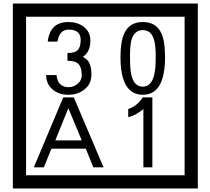

<svg xmlns="http://www.w3.org/2000/svg" viewBox="-20 -980 1195 1090"><path d="M1103 90H53V-960H1103ZM1028 15V-885H128V15ZM499 -556Q499 -504 460.5 -473Q422 -442 369 -442Q314 -442 280 -471Q242 -502 242 -554H301Q307 -485 370 -485Q398 -485 421 -504.5Q444 -524 444 -552Q444 -597 426 -616Q408 -635 363 -635V-679Q405 -679 421.5 -696Q438 -713 438 -754Q438 -812 369 -812Q318 -812 306 -744H251Q264 -855 368 -855Q419 -855 454 -829Q493 -800 493 -750Q493 -685 451 -658Q475 -642 483 -630Q499 -605 499 -556ZM917 -656Q917 -442 791 -442Q664 -442 664 -656Q664 -744 685 -789Q714 -855 791 -855Q868 -855 897 -789Q917 -745 917 -656ZM864 -656Q864 -723 855 -752Q840 -809 791 -809Q742 -809 726 -752Q718 -723 718 -656Q718 -587 726 -553Q742 -488 791 -488Q839 -488 855 -554Q864 -587 864 -656ZM568 -30H510L467 -136H272L229 -30H172L339 -427H399ZM444 -183 368 -366 294 -183ZM845 -30H794V-361Q748 -323 708 -315V-361Q759 -378 790 -427H845Z"/></svg>

Font: Unicode BMP Fallback SIL
Style: Regular
Weight: 400
Foundry: NRSI, SIL International
Version: Version 5.1 Based on Unicode 5.1